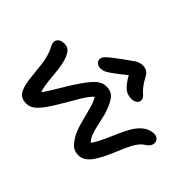

<svg xmlns="http://www.w3.org/2000/svg" viewBox="-138 -1002 1251 1251"><g transform="rotate(45 487.5 -377.0)"><path d="M379.9 -523.9Q357.9 -523.9 345.2 -537.4Q332.5 -550.8 335 -569.8Q337.4 -584 355.5 -601.6Q373.5 -619.1 436 -665Q453.1 -676.8 478.5 -695.3Q503.9 -713.9 512 -719Q520 -724.1 533.4 -729Q546.9 -733.9 561 -733.9Q587.4 -733.9 603.3 -722.9Q619.1 -711.9 632.8 -684.1Q647.5 -656.2 665 -634.8Q682.6 -613.3 694.1 -604Q705.6 -594.7 711.9 -583.5Q718.3 -572.3 715.8 -559.1Q713.9 -544.4 699 -535.2Q684.1 -525.9 665 -525.9Q627.9 -525.9 602.1 -545.7Q576.2 -565.4 542 -624Q487.8 -577.6 453.9 -554.7Q419.9 -531.7 407.7 -527.8Q395.5 -523.9 379.9 -523.9ZM198.2 -20Q156.7 -20 135.5 -48.1Q114.3 -76.2 105 -142.1Q102.1 -164.1 97.4 -209.5Q92.8 -254.9 89.6 -280.3Q86.4 -305.7 77.4 -338.4Q68.4 -371.1 55.2 -393.1Q35.6 -428.2 50 -450.7Q64.5 -473.1 102.1 -473.1Q124 -473.1 139.2 -462.2Q154.3 -451.2 168.9 -418Q188 -376 195.8 -277.1Q203.6 -178.2 217.8 -142.1Q241.2 -171.9 285.2 -246.8Q329.1 -321.8 353 -355Q395.5 -417 425.5 -443.1Q455.6 -469.2 491.2 -469.2Q538.6 -469.2 563.5 -438.5Q588.4 -407.7 611.8 -334Q617.2 -314.5 627.7 -264.6Q638.2 -214.8 649.2 -185.3Q660.2 -155.8 679.2 -136.2Q707 -173.3 746.3 -265.9Q785.6 -358.4 810.1 -395Q862.3 -471.2 930.2 -471.2Q953.6 -471.2 966.1 -455.8Q978.5 -440.4 974.1 -419.9Q969.7 -395.5 938 -377Q921.9 -366.7 907.7 -349.6Q893.6 -332.5 881.1 -308.8Q868.7 -285.2 859.9 -265.1Q851.1 -245.1 838.6 -215.1Q826.2 -185.1 818.8 -168.9Q779.8 -84 748.5 -53Q717.3 -22 679.2 -22Q646 -22 624.3 -38.3Q602.5 -54.7 577.1 -98.1Q558.1 -132.8 543.2 -189.7Q528.3 -246.6 514.9 -295.4Q501.5 -344.2 484.9 -367.2Q458.5 -341.8 430.4 -295.9Q402.3 -250 368.4 -190.4Q334.5 -130.9 304.2 -89.8Q274.9 -51.8 252.2 -35.9Q229.5 -20 198.2 -20Z"/></g></svg>

Font: Shantell Sans Irregular
Style: Italic
Weight: 500
Italic angle: -11.31°
Designer: Stephen Nixon, Anya Danilova, Shantell Martin
Foundry: Arrow Type
Version: Version 1.006;[9816181b4]